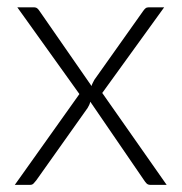

<svg xmlns="http://www.w3.org/2000/svg" viewBox="-20 -518 509 538"><path d="M447 0H401.5Q394.5 0 390.5 -4.2Q386.5 -8.5 384 -12.5L233 -233Q231 -224 225.5 -215.5L81.5 -12.5Q78 -8 74.2 -4Q70.5 0 64.5 0H21.5L202.5 -254.5L28.5 -497.5H74Q81 -497.5 84.5 -494.5Q88 -491.5 90.5 -487.5L236.5 -277Q237.5 -281 239.8 -285.5Q242 -290 244.5 -294.5L381 -487Q384 -491.5 387.5 -494.5Q391 -497.5 396.5 -497.5H440L266.5 -257.5Z"/></svg>

Font: LatoLatin Light
Style: Regular
Weight: 300
Designer: Lukasz Dziedzic with Adam Twardoch and Botio Nikoltchev
Foundry: tyPoland Lukasz Dziedzic
Version: Version 2.015; 2015-08-06; http://www.latofonts.com/